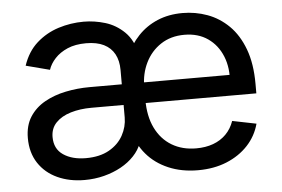

<svg xmlns="http://www.w3.org/2000/svg" viewBox="-44 -607 996 679"><g transform="rotate(-5 453.5 -267.5)"><path d="M230.5 11.2Q176.8 11.2 134.3 -8.3Q91.8 -27.8 67.4 -64.9Q43 -102.1 43 -153.8Q43 -198.2 62.7 -229Q82.5 -259.8 116 -278.6Q149.4 -297.4 190.9 -305.9Q232.4 -314.5 275.9 -314.5H811.5L772 -285.2Q777.3 -338.4 760.5 -380.1Q743.7 -421.9 709.2 -445.8Q674.8 -469.7 626 -469.7Q577.6 -469.7 542.2 -446.3Q506.8 -422.9 487.8 -384Q468.8 -345.2 468.8 -298.8V-252.9Q468.8 -193.8 489.3 -152.1Q509.8 -110.4 546.9 -88.1Q584 -65.9 633.3 -65.9Q667 -65.9 693.6 -75.7Q720.2 -85.4 739.3 -104.5Q758.3 -123.5 768.1 -151.4L853 -134.3Q841.3 -90.8 810.8 -58.1Q780.3 -25.4 735.1 -6.8Q689.9 11.7 633.3 11.7Q574.7 11.7 528.1 -8.3Q481.4 -28.3 451.2 -64Q420.9 -99.6 409.2 -146.5L420.9 -409.7Q439 -451.7 468 -482.4Q497.1 -513.2 536.9 -530Q576.7 -546.9 626 -546.9Q671.9 -546.9 714.1 -531.5Q756.3 -516.1 789.8 -483.2Q823.2 -450.2 842.5 -398.4Q861.8 -346.7 861.8 -274.9V-241.2H276.4Q235.8 -241.2 202.6 -231.2Q169.4 -221.2 149.9 -200.9Q130.4 -180.7 130.4 -149.9Q130.4 -107.9 161.6 -86.7Q192.9 -65.4 241.7 -65.4Q291 -65.4 324.2 -84.2Q357.4 -103 374 -133.3Q390.6 -163.6 390.6 -196.8V-365.7Q390.6 -398.4 377.9 -421.9Q365.2 -445.3 340.1 -457.8Q314.9 -470.2 277.3 -470.2Q238.8 -470.2 211.2 -458.3Q183.6 -446.3 166.3 -427.5Q148.9 -408.7 142.1 -387.7L57.6 -409.7Q74.2 -459 107.9 -489Q141.6 -519 185.3 -533Q229 -546.9 275.4 -546.9Q313.5 -546.9 351.6 -535.4Q389.6 -523.9 419.2 -495.1Q448.7 -466.3 460.4 -414.6L444.8 -102.1H435.5Q426.8 -77.6 407.2 -56.9Q387.7 -36.1 360.4 -21Q333 -5.9 299.8 2.7Q266.6 11.2 230.5 11.2Z"/></g></svg>

Font: Inter 18pt
Style: Regular
Weight: 400
Designer: Rasmus Andersson
Foundry: rsms
Version: Version 4.001;git-66647c0bb